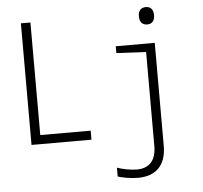

<svg xmlns="http://www.w3.org/2000/svg" viewBox="-63 -811 1186 1123"><g transform="rotate(-5 530.0 -249.5)"><path d="M834 -643C864 -643 878 -663 878 -694C878 -726 863 -745 834 -745C804 -745 789 -726 789 -694C789 -662 804 -643 834 -643ZM98 0H450V-53H154V-714H98ZM702 246C805 246 868 189 868 73V-532H639V-492L813 -483V70C813 151 775 197 699 197C663 197 610 186 584 176V228C608 236 658 246 702 246Z"/></g></svg>

Font: Noto Sans Mono Condensed Light
Style: Regular
Weight: 300
Width: 3
Designer: Monotype Design Team
Foundry: Monotype Imaging Inc.
Version: Version 2.014